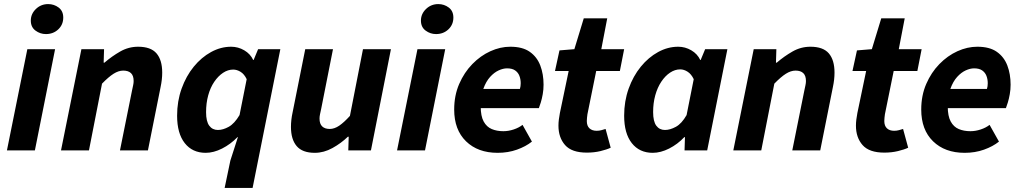

<svg xmlns="http://www.w3.org/2000/svg" viewBox="-20 -737 5002 941"><path d="M14 0 114 -496H250L151 0ZM205 -570Q177 -570 154 -587Q131 -604 131 -636Q131 -669 156 -693Q181 -717 216 -717Q245 -717 267.5 -700Q290 -683 290 -651Q290 -616 265.5 -593Q241 -570 205 -570Z M279 0 379 -496H490L488 -430H492Q528 -461 569 -484.5Q610 -508 657 -508Q719 -508 747 -475.5Q775 -443 775 -381Q775 -364 773 -346.5Q771 -329 767 -310L705 0H568L627 -293Q630 -308 632.5 -319Q635 -330 635 -340Q635 -366 622 -378.5Q609 -391 584 -391Q561 -391 536.5 -375.5Q512 -360 480 -327L416 0Z M1081 184 1109 50 1146 -65H1144Q1110 -30 1068.5 -9Q1027 12 988 12Q923 12 885.5 -35.5Q848 -83 848 -170Q848 -241 870 -302.5Q892 -364 929.5 -410Q967 -456 1014.5 -482Q1062 -508 1113 -508Q1147 -508 1177 -490.5Q1207 -473 1221 -443H1223L1245 -496H1354L1218 184ZM1048 -100Q1073 -100 1101 -115.5Q1129 -131 1154 -173L1189 -349Q1177 -374 1159 -385Q1141 -396 1123 -396Q1097 -396 1073 -380Q1049 -364 1030 -336Q1011 -308 1000.5 -270Q990 -232 990 -187Q990 -142 1005.5 -121Q1021 -100 1048 -100Z M1523 12Q1462 12 1434 -21Q1406 -54 1406 -115Q1406 -132 1408 -150Q1410 -168 1414 -186L1476 -496H1612L1554 -203Q1551 -189 1548.5 -177.5Q1546 -166 1546 -156Q1546 -130 1559 -117.5Q1572 -105 1596 -105Q1619 -105 1642.5 -121Q1666 -137 1695 -169L1759 -496H1896L1798 0H1687L1689 -67H1685Q1652 -35 1609.5 -11.5Q1567 12 1523 12Z M1926 0 2026 -496H2162L2063 0ZM2117 -570Q2089 -570 2066 -587Q2043 -604 2043 -636Q2043 -669 2068 -693Q2093 -717 2128 -717Q2157 -717 2179.5 -700Q2202 -683 2202 -651Q2202 -616 2177.5 -593Q2153 -570 2117 -570Z M2419 12Q2322 12 2264 -44.5Q2206 -101 2206 -200Q2206 -269 2230.5 -325.5Q2255 -382 2295 -423Q2335 -464 2383.5 -486Q2432 -508 2481 -508Q2541 -508 2576.5 -483Q2612 -458 2628 -416Q2644 -374 2644 -322Q2644 -298 2640 -275.5Q2636 -253 2630.5 -235Q2625 -217 2621 -207H2308L2318 -301H2528Q2530 -308 2531 -314.5Q2532 -321 2532 -329Q2532 -349 2525.5 -365.5Q2519 -382 2504.5 -392Q2490 -402 2465 -402Q2446 -402 2424 -392Q2402 -382 2382 -360Q2362 -338 2349 -302Q2336 -266 2336 -215Q2336 -168 2350.5 -141.5Q2365 -115 2390 -104.5Q2415 -94 2447 -94Q2472 -94 2497.5 -102.5Q2523 -111 2541 -125L2587 -43Q2557 -19 2513.5 -3.5Q2470 12 2419 12Z M2856 11Q2782 11 2749.5 -26Q2717 -63 2717 -121Q2717 -136 2719 -151.5Q2721 -167 2724 -183L2767 -389H2700L2722 -490L2795 -496L2841 -647H2956L2927 -496H3039L3018 -389H2902L2859 -177Q2858 -168 2857 -160.5Q2856 -153 2856 -144Q2856 -120 2869 -108Q2882 -96 2904 -96Q2917 -96 2927.5 -99Q2938 -102 2948 -105L2973 -13Q2954 -4 2923 3.5Q2892 11 2856 11Z M3179 12Q3114 12 3076.5 -35.5Q3039 -83 3039 -170Q3039 -241 3061 -302.5Q3083 -364 3120.5 -410Q3158 -456 3205.5 -482Q3253 -508 3304 -508Q3338 -508 3368 -490.5Q3398 -473 3412 -443H3414L3436 -496H3545L3446 0H3335L3337 -65H3334Q3301 -30 3259.5 -9Q3218 12 3179 12ZM3239 -100Q3264 -100 3292.5 -115.5Q3321 -131 3345 -173L3380 -349Q3368 -374 3350 -385.5Q3332 -397 3314 -397Q3288 -397 3264 -381Q3240 -365 3221 -336.5Q3202 -308 3191.5 -270Q3181 -232 3181 -188Q3181 -142 3196.5 -121Q3212 -100 3239 -100Z M3574 0 3674 -496H3785L3783 -430H3787Q3823 -461 3864 -484.5Q3905 -508 3952 -508Q4014 -508 4042 -475.5Q4070 -443 4070 -381Q4070 -364 4068 -346.5Q4066 -329 4062 -310L4000 0H3863L3922 -293Q3925 -308 3927.5 -319Q3930 -330 3930 -340Q3930 -366 3917 -378.5Q3904 -391 3879 -391Q3856 -391 3831.5 -375.5Q3807 -360 3775 -327L3711 0Z M4314 11Q4240 11 4207.5 -26Q4175 -63 4175 -121Q4175 -136 4177 -151.5Q4179 -167 4182 -183L4225 -389H4158L4180 -490L4253 -496L4299 -647H4414L4385 -496H4497L4476 -389H4360L4317 -177Q4316 -168 4315 -160.5Q4314 -153 4314 -144Q4314 -120 4327 -108Q4340 -96 4362 -96Q4375 -96 4385.5 -99Q4396 -102 4406 -105L4431 -13Q4412 -4 4381 3.5Q4350 11 4314 11Z M4708 12Q4611 12 4553 -44.5Q4495 -101 4495 -200Q4495 -269 4519.5 -325.5Q4544 -382 4584 -423Q4624 -464 4672.5 -486Q4721 -508 4770 -508Q4830 -508 4865.5 -483Q4901 -458 4917 -416Q4933 -374 4933 -322Q4933 -298 4929 -275.5Q4925 -253 4919.5 -235Q4914 -217 4910 -207H4597L4607 -301H4817Q4819 -308 4820 -314.5Q4821 -321 4821 -329Q4821 -349 4814.5 -365.5Q4808 -382 4793.5 -392Q4779 -402 4754 -402Q4735 -402 4713 -392Q4691 -382 4671 -360Q4651 -338 4638 -302Q4625 -266 4625 -215Q4625 -168 4639.5 -141.5Q4654 -115 4679 -104.5Q4704 -94 4736 -94Q4761 -94 4786.5 -102.5Q4812 -111 4830 -125L4876 -43Q4846 -19 4802.5 -3.5Q4759 12 4708 12Z"/></svg>

Font: Source Sans 3
Style: Bold Italic
Weight: 700
Italic angle: -11°
Designer: Paul D. Hunt
Foundry: Adobe
Version: Version 3.052;hotconv 1.1.0;makeotfexe 2.6.0